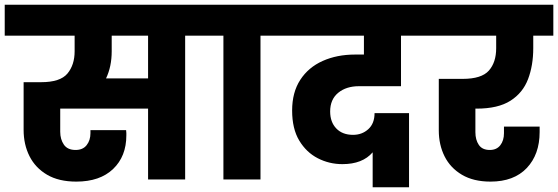

<svg xmlns="http://www.w3.org/2000/svg" viewBox="-37 -760 2363 813"><path d="M286 9Q212 9 162.5 -20Q113 -49 88 -98.5Q63 -148 63 -210V-412H137Q218 -412 248.5 -448.5Q279 -485 279 -543V-609H-17V-740H845V-609H747V0H590V-300H218V-202Q218 -170 233.5 -147.5Q249 -125 283 -125Q314 -125 330 -145.5Q346 -166 346 -196V-209H497Q498 -202 498 -196.5Q498 -191 498 -187Q498 -98 442 -44.5Q386 9 286 9ZM436 -543Q436 -478 412 -428H590V-609H436Z M909 0V-609H811V-740H1164V-609H1066V0Z M1541 33V-115Q1498 -65 1413 -65Q1357 -65 1308.5 -90Q1260 -115 1230 -165Q1200 -215 1200 -292Q1200 -369 1234.5 -422Q1269 -475 1329.5 -502Q1390 -529 1466 -529H1504V-609H1130V-740H1776L1775 -609H1661V-395H1483Q1429 -395 1395 -367Q1361 -339 1361 -288Q1361 -243 1387 -216Q1413 -189 1458 -189Q1496 -189 1522.5 -213Q1549 -237 1549 -281H1695V33Z M2040 9Q1968 9 1919 -20Q1870 -49 1845.5 -98Q1821 -147 1821 -208V-426H1922Q2002 -426 2033 -461Q2064 -496 2064 -556V-609H1741V-740H2306V-609H2221V-556Q2221 -483 2199 -425Q2177 -367 2124.5 -333.5Q2072 -300 1981 -300H1976V-200Q1976 -168 1990.5 -146.5Q2005 -125 2037 -125Q2066 -125 2081.5 -145Q2097 -165 2097 -196V-224H2248Q2248 -216 2248 -210.5Q2248 -205 2248 -201Q2248 -106 2193.5 -48.5Q2139 9 2040 9Z"/></svg>

Font: Poppins
Style: Bold
Weight: 700
Designer: Ninad Kale (Devanagari), Jonny Pinhorn (Latin)
Version: Version 5.002